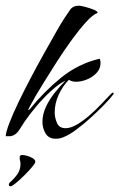

<svg xmlns="http://www.w3.org/2000/svg" viewBox="-27 -478 419 674"><path d="M169 9Q144 9 133 -9.5Q122 -28 122 -50Q122 -77 134.5 -103.5Q147 -130 166 -153.5Q185 -177 203 -195Q180 -184 152 -158.5Q124 -133 99.5 -103.5Q75 -74 60 -52Q52 -39 40 -21Q28 -3 11 0H-7Q-6 -15 6 -46.5Q18 -78 38 -119.5Q58 -161 81.5 -205.5Q105 -250 128.5 -292Q152 -334 170.5 -366.5Q189 -399 199 -414Q209 -429 219 -443.5Q229 -458 250 -458Q256 -458 271.5 -454Q287 -450 301 -444.5Q315 -439 316 -433Q299 -427 275 -400.5Q251 -374 224.5 -337.5Q198 -301 173 -262Q148 -223 128 -190.5Q108 -158 98 -141Q97 -139 90.5 -127.5Q84 -116 78 -105Q72 -94 72 -93Q72 -92 73 -92Q75 -92 78 -95Q126 -155 186.5 -204.5Q247 -254 323 -272Q326 -265 326 -257Q326 -237 312 -222Q298 -207 278 -199Q258 -191 240 -191Q225 -191 215 -198Q193 -176 179 -145.5Q165 -115 165 -83Q165 -65 173 -46.5Q181 -28 203 -28Q221 -28 242.5 -40.5Q264 -53 285.5 -71.5Q307 -90 325 -109Q343 -128 355 -140.5Q367 -153 368 -153Q372 -153 372 -149Q372 -149 372 -148.5Q372 -148 371 -147Q360 -132 338 -109.5Q316 -87 290 -63.5Q264 -40 239.5 -22Q215 -4 197 3Q184 9 169 9ZM10 176Q4 176 4 170Q4 168 6 164Q21 151 33 135Q45 119 45 97Q45 92 43.5 86.5Q42 81 42 75Q42 66 51 66Q57 66 68 69Q79 72 88 77.5Q97 83 97 90Q97 95 85.5 108.5Q74 122 58.5 137.5Q43 153 29 164.5Q15 176 10 176Z"/></svg>

Font: Caramel
Style: Regular
Weight: 400
Designer: Robert E. Leuschke
Foundry: Robert E. Leuschke
Version: Version 1.010